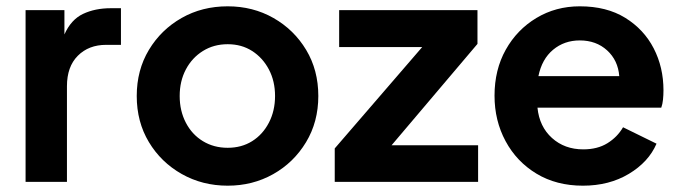

<svg xmlns="http://www.w3.org/2000/svg" viewBox="-20 -576 2159 608"><path d="M61 0H192V-303Q192 -365 226.5 -399.5Q261 -434 316 -434H363V-550H331Q281 -550 243 -532Q205 -514 184 -467V-544H61Z M701 12Q780 12 845 -24.5Q910 -61 949 -125.5Q988 -190 988 -272Q988 -354 949.5 -418Q911 -482 846 -519Q781 -556 701 -556Q620 -556 555 -519Q490 -482 451.5 -418Q413 -354 413 -272Q413 -190 451.5 -126Q490 -62 555.5 -25Q621 12 701 12ZM701 -108Q657 -108 622.5 -129Q588 -150 568.5 -187.5Q549 -225 549 -272Q549 -319 568.5 -356Q588 -393 622.5 -414.5Q657 -436 701 -436Q745 -436 778.5 -414.5Q812 -393 831.5 -356Q851 -319 851 -272Q851 -225 831.5 -187.5Q812 -150 778.5 -129Q745 -108 701 -108Z M1040 0H1494V-116H1220L1492 -437V-544H1054V-427H1317L1040 -106Z M1826 12Q1909 12 1971.5 -25.5Q2034 -63 2059 -121L1953 -173Q1935 -142 1903.5 -122.5Q1872 -103 1827 -103Q1768 -103 1728 -139Q1688 -175 1682 -235H2074Q2078 -246 2079.5 -260.5Q2081 -275 2081 -290Q2081 -363 2050 -423Q2019 -483 1960 -519.5Q1901 -556 1816 -556Q1740 -556 1678.5 -519Q1617 -482 1581.5 -418.5Q1546 -355 1546 -273Q1546 -194 1581 -129Q1616 -64 1679 -26Q1742 12 1826 12ZM1816 -448Q1868 -448 1902.5 -416.5Q1937 -385 1941 -335H1685Q1696 -389 1731.5 -418.5Q1767 -448 1816 -448Z"/></svg>

Font: Plus Jakarta Sans
Style: Bold
Weight: 700
Designer: Gumpita Rahayu
Foundry: Tokotype
Version: Version 2.004; ttfautohint (v1.8.3)